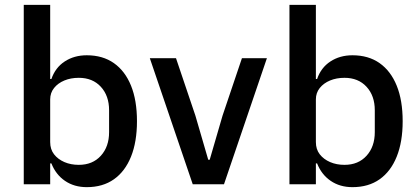

<svg xmlns="http://www.w3.org/2000/svg" viewBox="-20 -760 1728 792"><path d="M78 0V-740H187V-434H192Q208 -481 247 -506.5Q286 -532 338 -532Q404 -532 450 -499.5Q496 -467 520.5 -406.5Q545 -346 545 -260Q545 -175 520.5 -114Q496 -53 450 -20.5Q404 12 338 12Q286 12 248 -14Q210 -40 192 -86H187V0ZM305 -80Q362 -80 396 -117.5Q430 -155 430 -215V-305Q430 -365 396 -402Q362 -439 305 -439Q272 -439 245.5 -428Q219 -417 203 -397Q187 -377 187 -350V-174Q187 -144 203 -123.5Q219 -103 245.5 -91.5Q272 -80 305 -80Z M904 0H775L598 -520H706L786 -283L839 -101H845L898 -283L978 -520H1081Z M1174 0V-740H1283V-434H1288Q1304 -481 1343 -506.5Q1382 -532 1434 -532Q1500 -532 1546 -499.5Q1592 -467 1616.5 -406.5Q1641 -346 1641 -260Q1641 -175 1616.5 -114Q1592 -53 1546 -20.5Q1500 12 1434 12Q1382 12 1344 -14Q1306 -40 1288 -86H1283V0ZM1401 -80Q1458 -80 1492 -117.5Q1526 -155 1526 -215V-305Q1526 -365 1492 -402Q1458 -439 1401 -439Q1368 -439 1341.5 -428Q1315 -417 1299 -397Q1283 -377 1283 -350V-174Q1283 -144 1299 -123.5Q1315 -103 1341.5 -91.5Q1368 -80 1401 -80Z"/></svg>

Font: IBM Plex Sans Medium
Style: Regular
Weight: 500
Designer: Mike Abbink, Paul van der Laan, Pieter van Rosmalen
Foundry: Bold Monday
Version: Version 3.201